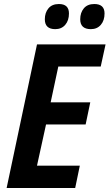

<svg xmlns="http://www.w3.org/2000/svg" viewBox="-20 -935 545 955"><path d="M323 -868Q323 -915 273 -915Q239 -915 221 -893.5Q203 -872 203 -839Q203 -790 255 -790Q286 -790 304.5 -811.5Q323 -833 323 -868ZM500 -868Q500 -915 449 -915Q415 -915 397 -893.5Q379 -872 379 -839Q379 -790 432 -790Q463 -790 481.5 -811.5Q500 -833 500 -868ZM354 0 377 -111H164L209 -316H406L429 -426H232L270 -604H481L505 -714H164L13 0Z"/></svg>

Font: Noto Sans UI SemiCondensed
Style: Bold Italic
Weight: 700
Width: 4
Designer: Monotype Design Team
Foundry: Monotype Imaging Inc.
Version: 1.001